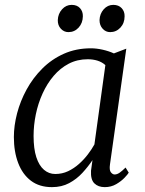

<svg xmlns="http://www.w3.org/2000/svg" viewBox="-20 -759 596 789"><path d="M432 -84Q428.5 -59.5 435.8 -50.8Q443 -42 451 -42Q461 -42 471.5 -49.2Q482 -56.5 496 -70.5L509 -49.5Q505.5 -43 492 -28.8Q478.5 -14.5 457.5 -2.2Q436.5 10 410.5 10Q383.5 10 367.8 -5.5Q352 -21 354 -57.5L360 -101Q342 -74 318.5 -48.5Q295 -23 264.2 -6.5Q233.5 10 193.5 10Q142 10 107.2 -16.2Q72.5 -42.5 54.8 -89Q37 -135.5 37 -196Q37 -242.5 50.2 -293.2Q63.5 -344 89.5 -391.5Q115.5 -439 153.8 -477.2Q192 -515.5 242.2 -538Q292.5 -560.5 354 -560.5Q376 -560.5 401.8 -554.8Q427.5 -549 448 -539.5L499 -559ZM413 -491.5Q399 -504 380.5 -509.8Q362 -515.5 340.5 -515.5Q297.5 -515.5 262.5 -497.2Q227.5 -479 200.5 -447.2Q173.5 -415.5 155 -374.8Q136.5 -334 127.2 -289Q118 -244 118 -200Q118 -148 129.2 -113.2Q140.5 -78.5 160.8 -61.2Q181 -44 207 -44Q235.5 -44 259.8 -55.5Q284 -67 304.5 -85.2Q325 -103.5 341 -124.5Q357 -145.5 368 -165.5ZM261 -627Q243 -627 230 -641Q217 -655 217.5 -676.5Q218.5 -702.5 235 -720.8Q251.5 -739 274.5 -739Q296.5 -739 308.8 -725.5Q321 -712 320.5 -692Q320 -664 303 -645.5Q286 -627 261 -627ZM432.5 -627Q414.5 -627 401.8 -641Q389 -655 389 -676.5Q390 -702.5 406.2 -720.8Q422.5 -739 445.5 -739Q467.5 -739 480 -725.5Q492.5 -712 492 -692Q492 -664 474.8 -645.5Q457.5 -627 432.5 -627Z"/></svg>

Font: Merriweather 36pt Light
Style: Italic
Weight: 300
Italic angle: -7.8°
Version: Version 2.101